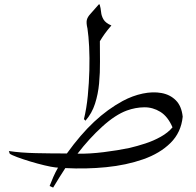

<svg xmlns="http://www.w3.org/2000/svg" viewBox="-20 -762 885 867"><path d="M483 -647Q464 -625 453 -609.5Q442 -594 431 -576Q431 -533 431.5 -483.5Q432 -434 427.5 -385.5Q423 -337 409 -293.5Q395 -250 366 -217L359 -224Q371 -273 376.5 -330Q382 -387 383.5 -444.5Q385 -502 382.5 -551Q380 -600 375 -633Q369 -658 372 -671.5Q375 -685 388.5 -699.5Q402 -714 426 -742H430Q435 -725 436.5 -707.5Q438 -690 447.5 -674Q457 -658 483 -647ZM282 -69Q344 -155 405 -212Q466 -269 534 -306Q579 -330 624.5 -339.5Q670 -349 709 -342Q748 -335 774 -309Q800 -283 805 -235Q798 -164 750 -116.5Q702 -69 626 -42.5Q550 -16 459 -7Q368 2 275 -3Q261 18 247.5 40Q234 62 220 85L204 78Q212 57 221 36.5Q230 16 242 -5Q236 -5 230 -6Q212 -8 180.5 -15.5Q149 -23 116 -33Q83 -43 57.5 -52.5Q32 -62 24 -68L20 -80Q73 -72 142 -70.5Q211 -69 282 -69ZM330 -68Q384 -67 448.5 -75Q513 -83 565 -94Q599 -102 636 -114Q673 -126 706 -144.5Q739 -163 759 -187Q738 -236 704 -257Q670 -278 631 -277.5Q592 -277 553 -263Q501 -244 442 -190.5Q383 -137 330 -68Z"/></svg>

Font: Bona Nova
Style: Italic
Weight: 400
Italic angle: -4°
Designer: Mateusz Machalski
Foundry: Capitalics
Version: Version 4.001; ttfautohint (v1.8.3)